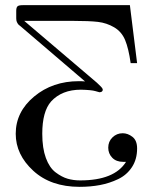

<svg xmlns="http://www.w3.org/2000/svg" viewBox="-20 -703 590 745"><path d="M41 -184Q41 -269 112.5 -328.5Q184 -388 286 -388Q302 -388 310 -387L61 -600Q52 -607 50 -609.5Q48 -612 45.5 -617.5Q43 -623 43 -632V-661Q43 -673 47.5 -678Q52 -683 69 -683H484L512 -458H487Q479 -515 465.5 -547.5Q452 -580 423 -597Q394 -614 360.5 -618Q327 -622 263 -622H74L356 -382Q377 -363 378 -358Q380 -353 376.5 -349Q373 -345 366 -345Q365 -345 350 -349.5Q335 -354 294 -355Q220 -355 178 -309Q144 -270 144 -184Q144 -128 158 -90Q172 -52 196 -34Q220 -16 242.5 -9.5Q265 -3 291 -3Q424 -3 469 -75H458Q431 -75 415.5 -91Q400 -107 400 -130Q400 -154 416.5 -170Q433 -186 456 -186Q476 -186 494 -172Q512 -158 512 -127Q512 -85 492 -54.5Q472 -24 438.5 -8Q405 8 368 15Q331 22 289 22Q177 22 109 -40.5Q41 -103 41 -184Z"/></svg>

Font: CMU Serif
Style: Roman
Weight: 500
Version: Version 0.7.0